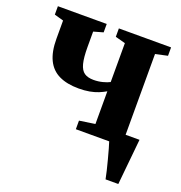

<svg xmlns="http://www.w3.org/2000/svg" viewBox="-129 -644 881 935"><g transform="rotate(20 312.0 -176.5)"><path d="M519.5 180Q516.5 163 510.2 137.5Q504 112 496.8 84.5Q489.5 57 483 33.8Q476.5 10.5 472.5 -1L444.5 -57.5H609Q607.5 -41.5 605 -17Q602.5 7.5 599.8 35.8Q597 64 594.2 91.8Q591.5 119.5 589.2 142.8Q587 166 585.5 180ZM300 0V-44.5L381 -56.5V-226Q365 -216.5 344.8 -208.2Q324.5 -200 299.8 -195.5Q275 -191 244.5 -191Q183.5 -191 142.5 -210.8Q101.5 -230.5 81 -272.8Q60.5 -315 60.5 -381.5V-476L13 -489.5V-533H266V-489.5L216.5 -475.5V-395.5Q216.5 -341 224.5 -310.2Q232.5 -279.5 250.5 -267.2Q268.5 -255 298.5 -255Q323 -255 345.8 -261Q368.5 -267 381 -274V-475.5L329 -489.5V-533H599.5V-489.5L537 -476V-56.5L600 -44.5V0Z"/></g></svg>

Font: Merriweather 72pt ExtraBold
Style: Regular
Weight: 800
Version: Version 2.100